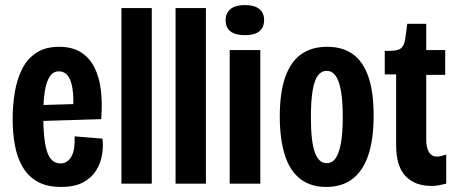

<svg xmlns="http://www.w3.org/2000/svg" viewBox="-20 -726 1807 759"><path d="M221 13Q165 13 128 -8Q91 -29 69.5 -66Q48 -103 39 -151.5Q30 -200 30 -256Q30 -310 38.5 -361Q47 -412 67 -452.5Q87 -493 123 -517Q159 -541 214 -541Q265 -541 299.5 -519.5Q334 -498 353.5 -459Q373 -420 379 -368Q385 -316 380 -255L119 -247V-310L286 -315L269 -285Q272 -341 266.5 -376Q261 -411 247.5 -427.5Q234 -444 213 -444Q190 -444 176.5 -423.5Q163 -403 157 -364Q151 -325 151 -267Q151 -174 166 -127Q181 -80 219 -80Q233 -80 244 -87Q255 -94 262.5 -107.5Q270 -121 273 -141Q276 -161 275 -187L385 -178Q389 -148 383.5 -114.5Q378 -81 360 -52Q342 -23 308.5 -5Q275 13 221 13Z M460 0V-694H580V0Z M674 0V-694H794V0Z M888 0V-528H1009V0ZM948 -587Q910 -587 891 -602Q872 -617 872 -646Q872 -675 891.5 -690.5Q911 -706 948 -706Q986 -706 1005 -690.5Q1024 -675 1024 -647Q1024 -617 1005 -602Q986 -587 948 -587Z M1270 13Q1207 13 1166 -19.5Q1125 -52 1105.5 -114.5Q1086 -177 1086 -266Q1086 -360 1107.5 -421Q1129 -482 1170.5 -511.5Q1212 -541 1273 -541Q1335 -541 1375.5 -511.5Q1416 -482 1436.5 -422Q1457 -362 1457 -270Q1457 -174 1435.5 -111.5Q1414 -49 1372.5 -18Q1331 13 1270 13ZM1271 -81Q1293 -81 1306.5 -100Q1320 -119 1327.5 -159Q1335 -199 1335 -262Q1335 -328 1327.5 -368.5Q1320 -409 1306 -427.5Q1292 -446 1271 -446Q1251 -446 1237 -428Q1223 -410 1216 -369Q1209 -328 1209 -261Q1209 -167 1224.5 -124Q1240 -81 1271 -81Z M1686 9Q1619 9 1582.5 -30.5Q1546 -70 1546 -151V-432H1501V-525H1522Q1553 -525 1565.5 -535.5Q1578 -546 1582 -572L1590 -632H1665V-528H1740V-430H1665V-174Q1665 -141 1676 -124Q1687 -107 1707 -107Q1714 -107 1723 -109Q1732 -111 1744 -115V0Q1728 4 1714.5 6.5Q1701 9 1686 9Z"/></svg>

Font: Bricolage Grotesque 36pt Condensed SemiBold
Style: Regular
Weight: 600
Width: 3
Designer: Mathieu Triay
Foundry: Atelier Triay
Version: Version 1.001;gftools[0.9.33.dev8+g029e19f]